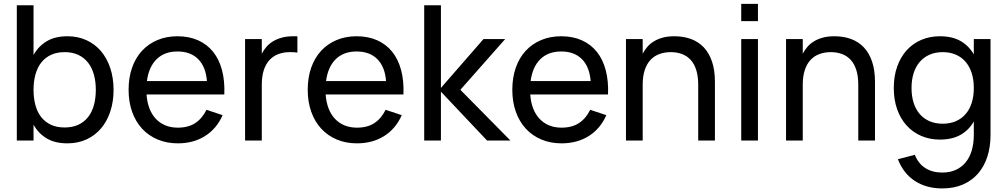

<svg xmlns="http://www.w3.org/2000/svg" viewBox="-20 -748 5362 1022"><path d="M69.5 -720H158.5V-455.5Q184.5 -502 228.8 -528.5Q273 -555 339 -555Q394.5 -555 440 -534.2Q485.5 -513.5 517.5 -475.8Q549.5 -438 567 -385.5Q584.5 -333 584.5 -269.5Q584.5 -207 567.2 -154.8Q550 -102.5 518 -64.8Q486 -27 440.5 -6Q395 15 339 15Q273 15 228.8 -11.2Q184.5 -37.5 158.5 -84.5V0H69.5ZM324 -470.5Q283 -470.5 252 -456.2Q221 -442 200.2 -415.8Q179.5 -389.5 169 -352.5Q158.5 -315.5 158.5 -269.5Q158.5 -225.5 168.5 -188.5Q178.5 -151.5 199 -125.2Q219.5 -99 250.5 -84.2Q281.5 -69.5 324 -69.5Q365.5 -69.5 396.5 -83.8Q427.5 -98 448.2 -124Q469 -150 479.5 -187Q490 -224 490 -269.5Q490 -314 479.8 -351Q469.5 -388 448.8 -414.5Q428 -441 397 -455.8Q366 -470.5 324 -470.5Z M926.5 -68.5Q982.5 -68.5 1019.5 -93Q1056.5 -117.5 1079 -163.5L1165 -135Q1133 -62.5 1071.2 -23.8Q1009.5 15 926.5 15Q867.5 15 819 -5.5Q770.5 -26 736.2 -63.2Q702 -100.5 683.2 -153Q664.5 -205.5 664.5 -270Q664.5 -335 683 -387.8Q701.5 -440.5 735.8 -477.5Q770 -514.5 818 -534.8Q866 -555 924.5 -555Q986.5 -555 1034.5 -533.5Q1082.5 -512 1114.5 -472Q1146.5 -432 1161.8 -374.5Q1177 -317 1174 -245H760Q763 -203 775.8 -170.2Q788.5 -137.5 810 -115Q831.5 -92.5 860.8 -80.5Q890 -68.5 926.5 -68.5ZM1081.5 -316.5Q1075.5 -392.5 1035 -433.2Q994.5 -474 924.5 -474Q855.5 -474 813.8 -433Q772 -392 762 -316.5Z M1563 -468Q1554.5 -469.5 1544.5 -470Q1534.5 -470.5 1522.5 -470.5Q1489.5 -470.5 1462 -460.2Q1434.5 -450 1414.8 -428.8Q1395 -407.5 1384.2 -374.8Q1373.5 -342 1373.5 -297V0H1284.5V-540H1373.5V-462Q1383 -480.5 1397.2 -497.5Q1411.5 -514.5 1432 -527.2Q1452.5 -540 1479.5 -547.5Q1506.5 -555 1541.5 -555Q1547 -555 1552.2 -555Q1557.5 -555 1563 -554.5Z M1880 -68.5Q1936 -68.5 1973 -93Q2010 -117.5 2032.5 -163.5L2118.5 -135Q2086.5 -62.5 2024.8 -23.8Q1963 15 1880 15Q1821 15 1772.5 -5.5Q1724 -26 1689.8 -63.2Q1655.5 -100.5 1636.8 -153Q1618 -205.5 1618 -270Q1618 -335 1636.5 -387.8Q1655 -440.5 1689.2 -477.5Q1723.5 -514.5 1771.5 -534.8Q1819.5 -555 1878 -555Q1940 -555 1988 -533.5Q2036 -512 2068 -472Q2100 -432 2115.2 -374.5Q2130.5 -317 2127.5 -245H1713.5Q1716.5 -203 1729.2 -170.2Q1742 -137.5 1763.5 -115Q1785 -92.5 1814.2 -80.5Q1843.5 -68.5 1880 -68.5ZM2035 -316.5Q2029 -392.5 1988.5 -433.2Q1948 -474 1878 -474Q1809 -474 1767.2 -433Q1725.5 -392 1715.5 -316.5Z M2238 -720H2327V-280L2553.5 -540H2669L2430.5 -270L2697 0H2572.5L2327 -260V0H2238Z M2969 -68.5Q3025 -68.5 3062 -93Q3099 -117.5 3121.5 -163.5L3207.5 -135Q3175.5 -62.5 3113.8 -23.8Q3052 15 2969 15Q2910 15 2861.5 -5.5Q2813 -26 2778.8 -63.2Q2744.5 -100.5 2725.8 -153Q2707 -205.5 2707 -270Q2707 -335 2725.5 -387.8Q2744 -440.5 2778.2 -477.5Q2812.5 -514.5 2860.5 -534.8Q2908.5 -555 2967 -555Q3029 -555 3077 -533.5Q3125 -512 3157 -472Q3189 -432 3204.2 -374.5Q3219.5 -317 3216.5 -245H2802.5Q2805.5 -203 2818.2 -170.2Q2831 -137.5 2852.5 -115Q2874 -92.5 2903.2 -80.5Q2932.5 -68.5 2969 -68.5ZM3124 -316.5Q3118 -392.5 3077.5 -433.2Q3037 -474 2967 -474Q2898 -474 2856.2 -433Q2814.5 -392 2804.5 -316.5Z M3696.5 -297Q3696.5 -342 3686.2 -374.8Q3676 -407.5 3656.8 -428.8Q3637.5 -450 3610.5 -460.2Q3583.5 -470.5 3550 -470.5Q3517 -470.5 3489.5 -460.2Q3462 -450 3442.2 -428.8Q3422.5 -407.5 3411.8 -374.8Q3401 -342 3401 -297V0H3312V-540H3401V-462Q3410.5 -480.5 3424.8 -497.5Q3439 -514.5 3459.5 -527.2Q3480 -540 3507 -547.5Q3534 -555 3569 -555Q3618 -555 3657.8 -540.5Q3697.5 -526 3726 -496Q3754.5 -466 3770 -420.2Q3785.5 -374.5 3785.5 -312V0H3696.5Z M3925.5 -635.5V-727.5H4014.5V-635.5ZM3925.5 0V-540H4014.5V0Z M4548.5 -297Q4548.5 -342 4538.2 -374.8Q4528 -407.5 4508.8 -428.8Q4489.5 -450 4462.5 -460.2Q4435.5 -470.5 4402 -470.5Q4369 -470.5 4341.5 -460.2Q4314 -450 4294.2 -428.8Q4274.5 -407.5 4263.8 -374.8Q4253 -342 4253 -297V0H4164V-540H4253V-462Q4262.5 -480.5 4276.8 -497.5Q4291 -514.5 4311.5 -527.2Q4332 -540 4359 -547.5Q4386 -555 4421 -555Q4470 -555 4509.8 -540.5Q4549.5 -526 4578 -496Q4606.5 -466 4622 -420.2Q4637.5 -374.5 4637.5 -312V0H4548.5Z M4983 -555Q5048.5 -555 5092.8 -529.8Q5137 -504.5 5163.5 -458.5V-540H5252.5V-29Q5252.5 33 5235.8 85.2Q5219 137.5 5186.5 175.2Q5154 213 5106 234Q5058 255 4995.5 255Q4953.5 255 4916.8 245Q4880 235 4849.8 215.2Q4819.5 195.5 4796.8 166.5Q4774 137.5 4759.5 99.5L4849.5 76Q4868 122.5 4905.2 146.5Q4942.5 170.5 4995.5 170.5Q5037 170.5 5068.2 156Q5099.5 141.5 5120.8 115.2Q5142 89 5152.8 52Q5163.5 15 5163.5 -30V-101.5Q5137 -55 5092.5 -30Q5048 -5 4983 -5Q4929 -5 4883.8 -24.5Q4838.5 -44 4806 -79.8Q4773.5 -115.5 4755.5 -166.2Q4737.5 -217 4737.5 -279.5Q4737.5 -343 4755.8 -394Q4774 -445 4806.5 -480.8Q4839 -516.5 4884 -535.8Q4929 -555 4983 -555ZM4998 -89.5Q5037.5 -89.5 5068.2 -103Q5099 -116.5 5120.2 -141.2Q5141.5 -166 5152.5 -201Q5163.5 -236 5163.5 -279.5Q5163.5 -324.5 5152 -359.8Q5140.5 -395 5119 -419.8Q5097.5 -444.5 5066.8 -457.5Q5036 -470.5 4998 -470.5Q4959 -470.5 4928.2 -457Q4897.5 -443.5 4876 -418.8Q4854.5 -394 4843.2 -358.5Q4832 -323 4832 -279.5Q4832 -235 4843.5 -199.8Q4855 -164.5 4876.5 -140Q4898 -115.5 4928.8 -102.5Q4959.5 -89.5 4998 -89.5Z"/></svg>

Font: Vela Sans Med
Style: Regular
Weight: 500
Designer: Principal design: Mikhail Sharanda - project Manrope.
Design modification: Ravid Balaliev
Foundry: Mikhail Sharanda
Version: Version 1.001